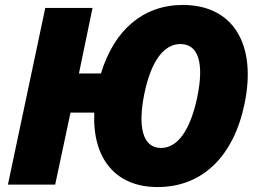

<svg xmlns="http://www.w3.org/2000/svg" viewBox="-20 -746 1038 776"><path d="M12 0H203L265 -291H361C353 -106 446 10 617 10C798 10 924 -114 968 -325C1019 -567 922 -726 719 -726C558 -726 441 -624 388 -449H299L354 -714H163ZM631 -148C558 -148 535 -230 564 -370C591 -499 642 -568 709 -568C782 -568 806 -491 777 -352C749 -220 698 -148 631 -148Z"/></svg>

Font: Noto Sans Black
Style: Italic
Weight: 900
Italic angle: -12°
Designer: Monotype Design Team
Foundry: Monotype Imaging Inc.
Version: Version 2.013